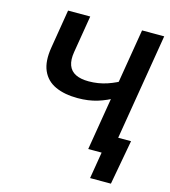

<svg xmlns="http://www.w3.org/2000/svg" viewBox="-127 -829 965 1087"><g transform="rotate(15 355.5 -286.0)"><path d="M316.4 -262.7Q239.3 -262.7 185.5 -287.4Q131.8 -312 108.6 -365Q85.4 -418 99.6 -502L136.7 -727.5H266.6L230.5 -509.3Q222.7 -462.4 234.1 -431.4Q245.6 -400.4 275.4 -385.5Q305.2 -370.6 352.1 -370.6Q408.7 -370.6 460.2 -387.9Q511.7 -405.3 553.2 -432.1L535.6 -325.2Q483.9 -294.4 431.9 -278.6Q379.9 -262.7 316.4 -262.7ZM449.7 0 570.3 -727.5H700.2L579.6 0ZM502.4 156.2 528.3 0H487.8L505.4 -105.5H672.4L624.5 156.2Z"/></g></svg>

Font: Inter 24pt SemiBold
Style: Italic
Weight: 600
Italic angle: -9.3988°
Designer: Rasmus Andersson
Foundry: rsms
Version: Version 4.001;git-66647c0bb